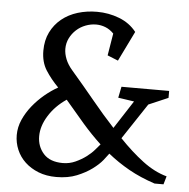

<svg xmlns="http://www.w3.org/2000/svg" viewBox="-52 -763 812 823"><g transform="rotate(5 354.5 -351.5)"><path d="M249 -452.1Q300.8 -392.1 349.4 -333Q397.9 -273.9 445.8 -222.2L523.9 -342.8L455.1 -353L464.8 -400.9H669.9V-371.1L585.9 -335L483.9 -181.2Q535.6 -127 586.7 -88.4Q637.7 -49.8 690.9 -35.2L680.7 0H642.1Q579.1 -21 530 -48.6Q481 -76.2 438 -110.8Q432.1 -102.1 416 -82Q399.9 -62 372.8 -42Q345.7 -22 307.9 -6.6Q270 8.8 219.7 8.8Q176.8 8.8 142.8 -4.6Q108.9 -18.1 85 -40.5Q61 -63 48.3 -93Q35.6 -123 35.6 -155.8Q35.6 -189.9 49.8 -221.9Q64 -253.9 86.9 -282.5Q109.9 -311 137.9 -334.5Q166 -357.9 194.8 -374Q162.1 -407.2 139.9 -442.1Q117.7 -477.1 117.7 -525.9Q117.7 -570.8 134.8 -605.5Q151.9 -640.1 181.4 -664.1Q210.9 -688 250 -700Q289.1 -711.9 333 -711.9Q382.8 -711.9 428.5 -694.3Q474.1 -676.8 502.9 -640.1L439.9 -511.2L394 -529.8L409.7 -625Q393.1 -642.1 373.5 -649.7Q354 -657.2 334 -657.2Q311 -657.2 288.6 -648.7Q266.1 -640.1 249 -624.5Q231.9 -608.9 221.4 -587.9Q210.9 -566.9 210.9 -542Q210.9 -521 220 -498Q229 -475.1 249 -452.1ZM242.7 -53.2Q271 -53.2 296.4 -64.7Q321.8 -76.2 341.8 -91.1Q361.8 -106 375.7 -122.1Q389.6 -138.2 397 -147Q356 -185.1 317.4 -229.5Q278.8 -273.9 235.8 -325.2Q188 -293 159.9 -248Q131.8 -203.1 131.8 -159.2Q131.8 -115.2 159.4 -84.2Q187 -53.2 242.7 -53.2Z"/></g></svg>

Font: Brawler
Style: Regular
Weight: 400
Version: Version 1.000